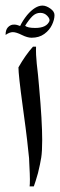

<svg xmlns="http://www.w3.org/2000/svg" viewBox="-36 -667 215 687"><path d="M82 -500H93Q92 -472 95.5 -439.5Q99 -407 100 -399L104 -355Q115 -233 115 -166Q115 -125 111.5 -103Q108 -81 100 -48Q91 -16 85 0H70Q71 -7 71 -26Q71 -42 69 -78L68 -101L64 -138L61 -166Q58 -194 45 -289Q30 -399 30 -426Q55 -470 82 -500ZM77 -532Q62 -532 42 -542Q22 -552 10 -552Q-2 -552 -16 -542Q-16 -552 -14 -558Q-10 -571 3 -577Q7 -579 15 -579Q24 -579 36 -574Q45 -593 61 -613Q90 -647 116 -647Q129 -647 144 -636.5Q159 -626 159 -613Q159 -597 150 -578Q141 -559 122.5 -545.5Q104 -532 77 -532ZM108 -621Q92 -621 79.5 -608.5Q67 -596 54 -575Q62 -567 90 -567Q131 -567 141 -592Q143 -600 133 -610.5Q123 -621 108 -621Z"/></svg>

Font: Mirza
Style: Regular
Weight: 400
Designer: Arabic design by Kourosh Beigpour, Latin design by Eduardo Tunni, engineering by Lasse Fister
Version: Version 1.000